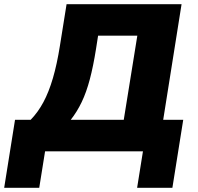

<svg xmlns="http://www.w3.org/2000/svg" viewBox="-63 -725 949 920"><path d="M-43 175 9 -151H84Q119 -187 145 -235.5Q171 -284 190.5 -350.5Q210 -417 224 -505L256 -705H807L719 -151H815L763 175H594L622 0H153L125 175ZM276 -151H530L595 -554H407L397 -490Q384 -408 367.5 -345.5Q351 -283 328.5 -236Q306 -189 276 -151Z"/></svg>

Font: Nunito Sans 9pt Black
Style: Italic
Weight: 900
Italic angle: -9°
Version: Version 3.101;gftools[0.9.27]